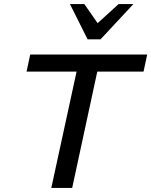

<svg xmlns="http://www.w3.org/2000/svg" viewBox="-20 -927 746 947"><path d="M233 0 376 -658H478L336 0ZM111 -574 129 -658H706L688 -574ZM412 -733 441 -794 565 -907H638L476 -733ZM412 -733 325 -907H396L473 -796L476 -733Z"/></svg>

Font: Ysabeau Infant SemiBold
Style: Italic
Weight: 600
Italic angle: -12°
Designer: Christian Thalmann (Catharsis Fonts)
Version: Version 2.002; featfreeze: ss01,ss02,lnum